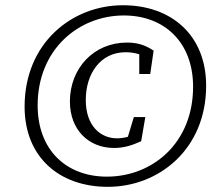

<svg xmlns="http://www.w3.org/2000/svg" viewBox="-20 -705 816 740"><path d="M395.6 15.1C592.5 15.1 774.5 -130.1 774.5 -374.7C774.5 -569.6 640.4 -684.8 453.8 -684.8C256.9 -684.8 74.8 -538.6 74.8 -294C74.8 -99 209 15.1 395.6 15.1ZM391.8 -24.2C237.1 -24.2 125.1 -125.2 125.1 -299C125.1 -514.5 283 -645.4 457.6 -645.4C612.3 -645.4 724.2 -543.4 724.2 -370.7C724.2 -153.2 567.4 -24.2 391.8 -24.2ZM419.7 -134.7C460.9 -134.7 493.1 -146.7 524.1 -160.8L540.1 -253.8H495.9L467.7 -160.7L510.8 -193C485.8 -179.9 458.9 -171.9 430.9 -171.9C368 -171.9 310.6 -219.1 310.6 -319.6C310.6 -421.2 367.2 -503.7 464 -503.7C497.9 -503.7 529.7 -494.7 549.8 -478.4L516.7 -509.8L516.8 -419.7H559L572.1 -509.9C536 -533.8 505.9 -540.9 468.8 -540.9C342.4 -540.9 249.4 -442.7 249.4 -313.8C249.4 -205.6 320.7 -134.7 419.7 -134.7Z"/></svg>

Font: Source Serif Variable
Style: Italic
Weight: 389
Italic angle: -12°
Designer: Frank Grießhammer
Foundry: Adobe Systems Incorporated
Version: Version 3.001;hotconv 1.0.111;makeotfexe 2.5.65597